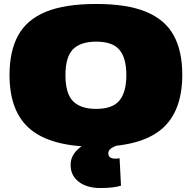

<svg xmlns="http://www.w3.org/2000/svg" viewBox="-20 -730 966 968"><path d="M465 10Q240 10 134 -77.5Q28 -165 28 -352Q28 -472 71.5 -551.5Q115 -631 211 -670.5Q307 -710 465 -710Q621 -710 716.5 -670.5Q812 -631 855.5 -552Q899 -473 899 -354Q899 -166 793.5 -78Q688 10 465 10ZM465 -181Q547 -181 582 -223Q617 -265 617 -352Q617 -437 582.5 -478.5Q548 -520 465 -520Q385 -520 347.5 -481Q310 -442 310 -351Q310 -258 348.5 -219.5Q387 -181 465 -181ZM487 218Q418 218 377 186.5Q336 155 336 102Q336 70 352.5 46Q369 22 394 6Q419 -10 445 -16L588 -2Q553 8 539.5 18.5Q526 29 526 43Q526 70 563 70Q570 70 574.5 69Q579 68 583 68L590 206Q553 218 487 218Z"/></svg>

Font: Georama Expanded Black
Style: Regular
Weight: 900
Width: 7
Designer: Jean-Baptiste Levee
Foundry: Production Type
Version: Version 1.000